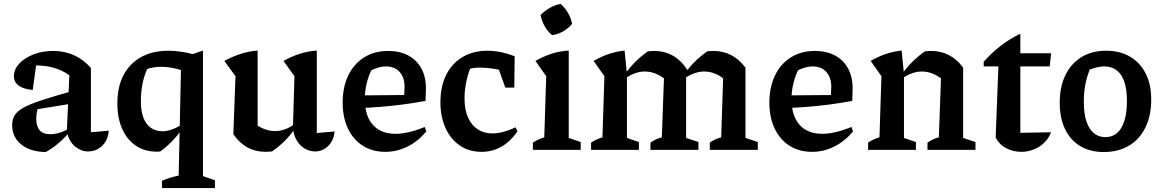

<svg xmlns="http://www.w3.org/2000/svg" viewBox="-20 -765 5934 980"><path d="M429 8Q394 8 363.5 -17Q333 -42 321 -91L334 -381Q264 -431 164 -431Q147 -431 130 -429Q113 -427 98 -424L168 -458L147 -306Q100 -310 75.5 -328Q51 -346 51 -376Q51 -411 78.5 -440.5Q106 -470 151.5 -487.5Q197 -505 252 -505Q310 -505 359 -482.5Q408 -460 444 -418V-90L535 -98Q533 -66 518.5 -42Q504 -18 480.5 -5Q457 8 429 8ZM214 11Q135 10 88.5 -27.5Q42 -65 42 -127Q42 -155 54.5 -176Q67 -197 100 -215.5Q133 -234 194.5 -254Q256 -274 352 -301V-237L137 -202L175 -219Q170 -204 167.5 -188Q165 -172 165 -159Q165 -120 182.5 -100Q200 -80 236 -80Q261 -80 287.5 -88.5Q314 -97 344 -116V-103Q317 -68 285.5 -40Q254 -12 214 11Z M779 9Q719 9 674 -21Q629 -51 604 -106.5Q579 -162 579 -237Q579 -364 649 -435Q719 -506 839 -506Q873 -506 911 -500Q949 -494 990 -481L973 -378Q885 -424 802 -424Q773 -424 745 -417Q717 -410 690 -397L739 -428Q719 -391 709 -345Q699 -299 699 -249Q699 -198 712 -164Q725 -130 750 -112.5Q775 -95 809 -95Q831 -95 856 -103.5Q881 -112 908 -130V-105Q886 -73 858 -44Q830 -15 798 8Q793 9 788.5 9Q784 9 779 9ZM807 195V158Q827 149 847.5 142.5Q868 136 892 131L905 -469L1016 -507V134L1077 155V195Z M1597 -86 1688 -94Q1685 -61 1670 -38Q1655 -15 1633.5 -3.5Q1612 8 1589 8Q1562 8 1537.5 -5.5Q1513 -19 1496 -46Q1479 -73 1475 -112L1483 -376L1427 -454Q1510 -501 1597 -507ZM1368 8Q1360 8 1352 9Q1344 10 1337 10Q1285 10 1244 -12Q1203 -34 1171 -80L1272 -141Q1325 -96 1385 -96Q1434 -96 1483 -131L1486 -110Q1461 -73 1431.5 -44Q1402 -15 1368 8ZM1171 -80 1182 -376 1125 -454Q1212 -501 1295 -507V-93Z M1947 10Q1881 10 1832 -21Q1783 -52 1756 -109Q1729 -166 1729 -241Q1729 -320 1757.5 -379.5Q1786 -439 1838.5 -472Q1891 -505 1962 -505Q2020 -505 2063.5 -482Q2107 -459 2130.5 -416Q2154 -373 2154 -315L2152 -250Q2087 -238 2031.5 -231Q1976 -224 1920.5 -219.5Q1865 -215 1802 -213V-278L2043 -280L2045 -321Q2045 -370 2019.5 -398Q1994 -426 1949 -426Q1931 -426 1912 -420.5Q1893 -415 1875 -406Q1859 -372 1850.5 -334.5Q1842 -297 1842 -261Q1842 -174 1883 -128Q1924 -82 1999 -82Q2063 -82 2148 -117L2156 -94Q2113 -43 2059.5 -16.5Q2006 10 1947 10Z M2438 10Q2375 10 2328 -21.5Q2281 -53 2254.5 -110.5Q2228 -168 2228 -243Q2228 -325 2258 -384Q2288 -443 2342 -474.5Q2396 -506 2468 -506Q2503 -506 2538.5 -498.5Q2574 -491 2607 -478L2591 -389Q2513 -420 2424 -420Q2402 -420 2380 -414.5Q2358 -409 2339 -398L2391 -442Q2371 -398 2361 -352.5Q2351 -307 2351 -263Q2351 -206 2368.5 -166Q2386 -126 2418 -105Q2450 -84 2494 -84Q2520 -84 2549.5 -92Q2579 -100 2612 -115L2621 -94Q2548 10 2438 10ZM2559 -318 2502 -478H2607L2605 -318Z M2700 0V-37Q2712 -45 2726.5 -52Q2741 -59 2758 -64L2768 -376L2713 -454Q2751 -476 2793 -490Q2835 -504 2883 -507V-61L2944 -40V0ZM2842 -745Q2864 -725 2879.5 -698.5Q2895 -672 2900 -643Q2882 -621 2854.5 -605Q2827 -589 2798 -586Q2776 -603 2760.5 -630.5Q2745 -658 2739 -688Q2759 -709 2786 -724.5Q2813 -740 2842 -745Z M2997 0V-37Q3008 -45 3022 -51.5Q3036 -58 3055 -64L3065 -376L3010 -454Q3085 -498 3168 -507L3180 -388V-61L3241 -40V0ZM3300 0V-37Q3311 -45 3325 -52Q3339 -59 3358 -64L3369 -365L3491 -405L3482 -384V-61L3545 -40V0ZM3369 -365Q3322 -400 3271 -400Q3222 -400 3172 -365L3169 -385Q3195 -422 3224.5 -451Q3254 -480 3287 -503Q3295 -504 3303 -504.5Q3311 -505 3319 -505Q3371 -505 3414 -481Q3457 -457 3491 -405ZM3603 0V-37Q3614 -45 3627.5 -52Q3641 -59 3661 -64L3671 -365L3785 -420V-61L3848 -40V0ZM3671 -365Q3626 -400 3574 -400Q3525 -400 3474 -365L3472 -385Q3498 -422 3527.5 -451Q3557 -480 3590 -503Q3598 -504 3606 -504.5Q3614 -505 3621 -505Q3671 -505 3711.5 -484Q3752 -463 3785 -420Z M4125 10Q4059 10 4010 -21Q3961 -52 3934 -109Q3907 -166 3907 -241Q3907 -320 3935.5 -379.5Q3964 -439 4016.5 -472Q4069 -505 4140 -505Q4198 -505 4241.5 -482Q4285 -459 4308.5 -416Q4332 -373 4332 -315L4330 -250Q4265 -238 4209.5 -231Q4154 -224 4098.5 -219.5Q4043 -215 3980 -213V-278L4221 -280L4223 -321Q4223 -370 4197.5 -398Q4172 -426 4127 -426Q4109 -426 4090 -420.5Q4071 -415 4053 -406Q4037 -372 4028.5 -334.5Q4020 -297 4020 -261Q4020 -174 4061 -128Q4102 -82 4177 -82Q4241 -82 4326 -117L4334 -94Q4291 -43 4237.5 -16.5Q4184 10 4125 10Z M4411 0V-37Q4422 -45 4436 -51.5Q4450 -58 4469 -64L4479 -376L4424 -454Q4499 -498 4582 -507L4594 -388V-61L4655 -40V0ZM4714 0V-37Q4725 -45 4739 -52Q4753 -59 4772 -64L4783 -365L4896 -420V-61L4959 -40V0ZM4586 -365 4583 -385Q4609 -422 4638.5 -451Q4668 -480 4701 -503Q4709 -504 4717 -504.5Q4725 -505 4732 -505Q4782 -505 4823 -484Q4864 -463 4896 -420L4783 -365Q4736 -400 4685 -400Q4636 -400 4586 -365Z M5188 -593V-493H5345L5338 -426H5188V-87L5345 -90Q5332 -57 5308.5 -35Q5285 -13 5255 -1.5Q5225 10 5193 10Q5153 10 5117 -8Q5081 -26 5062 -63L5076 -426H5001V-450Q5039 -493 5085.5 -529.5Q5132 -566 5188 -593Z M5614 11Q5544 11 5493.5 -19.5Q5443 -50 5416 -106.5Q5389 -163 5389 -241Q5389 -322 5418 -381.5Q5447 -441 5500 -473.5Q5553 -506 5626 -506Q5697 -506 5748.5 -475.5Q5800 -445 5828 -389.5Q5856 -334 5856 -257Q5856 -175 5826.5 -114.5Q5797 -54 5742.5 -21.5Q5688 11 5614 11ZM5622 -65Q5656 -65 5680.5 -85Q5705 -105 5718.5 -146.5Q5732 -188 5732 -249Q5732 -308 5719 -347Q5706 -386 5680 -406Q5654 -426 5617 -426Q5593 -426 5561 -416.5Q5529 -407 5484 -388L5554 -437Q5533 -393 5522.5 -347Q5512 -301 5512 -246Q5512 -185 5525.5 -145Q5539 -105 5563.5 -85Q5588 -65 5622 -65Z"/></svg>

Font: Piazzolla Thin
Style: Bold
Weight: 700
Version: Version 2.005